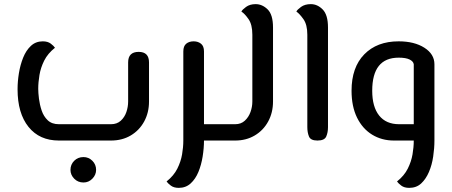

<svg xmlns="http://www.w3.org/2000/svg" viewBox="-20 -680 2189 929"><path d="M265 0Q171 0 118 -66Q65 -132 65 -248Q65 -286 71.5 -326Q78 -366 92 -401Q106 -436 129.5 -458Q153 -480 187 -480Q211 -480 225.5 -469Q240 -458 246 -449Q211 -421 194 -387Q177 -353 171 -317.5Q165 -282 165 -250Q165 -231 168.5 -202.5Q172 -174 181.5 -145.5Q191 -117 211 -98Q231 -79 265 -79H517Q546 -79 564.5 -96Q583 -113 591.5 -138Q600 -163 600 -189V-378Q600 -429 651 -429Q701 -429 701 -378V-189Q701 -135 677.5 -92Q654 -49 612.5 -24.5Q571 0 517 0ZM384 203Q357 203 339 184.5Q321 166 321 142Q321 116 339 98Q357 80 384 80Q409 80 427 98Q445 116 445 142Q445 166 427 184.5Q409 203 384 203Z M845 229Q821 229 806.5 218Q792 207 786 198Q821 170 838 136Q855 102 861 67Q867 32 867 0V-431Q867 -457 881 -468.5Q895 -480 917 -480Q938 -480 952.5 -468.5Q967 -457 967 -431V-79H1086Q1097 -79 1101.5 -68.5Q1106 -58 1106 -40Q1106 -22 1101.5 -11Q1097 0 1086 0H967Q967 37 960.5 77.5Q954 118 940 152Q926 186 902.5 207.5Q879 229 845 229Z M1086 0Q1074 0 1070 -11Q1066 -22 1066 -40Q1066 -58 1070 -68.5Q1074 -79 1086 -79H1118Q1146 -79 1164.5 -96Q1183 -113 1192 -138Q1201 -163 1201 -189V-512Q1201 -561 1182.5 -587.5Q1164 -614 1148 -624Q1152 -633 1170.5 -646.5Q1189 -660 1217 -660Q1249 -660 1275 -634.5Q1301 -609 1301 -547V-189Q1301 -135 1277.5 -92Q1254 -49 1212.5 -24.5Q1171 0 1118 0Z M1516 0Q1483 0 1475 -19.5Q1467 -39 1467 -65V-512Q1467 -561 1448 -587.5Q1429 -614 1414 -624Q1418 -633 1436.5 -646.5Q1455 -660 1484 -660Q1516 -660 1541.5 -634Q1567 -608 1567 -547V-65Q1567 -39 1558.5 -19.5Q1550 0 1516 0Z M1886 0Q1827 0 1780.5 -28.5Q1734 -57 1707.5 -111Q1681 -165 1681 -241Q1681 -354 1742.5 -417Q1804 -480 1909 -480Q1985 -480 2033.5 -449Q2082 -418 2082 -369V0Q2082 37 2076 77.5Q2070 118 2055.5 152Q2041 186 2018 207.5Q1995 229 1960 229Q1936 229 1921.5 218Q1907 207 1901 198Q1936 170 1953 136Q1970 102 1976 67Q1982 32 1982 0ZM1911 -79H1982V-369Q1980 -383 1962 -392Q1944 -401 1909 -401Q1781 -401 1781 -241Q1781 -163 1814.5 -121Q1848 -79 1911 -79Z"/></svg>

Font: El Messiri Medium
Style: Regular
Weight: 500
Designer: Mohamed Gaber
Foundry: Kief Type Foundry
Version: Version 2.020; ttfautohint (v1.8.3)